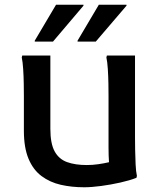

<svg xmlns="http://www.w3.org/2000/svg" viewBox="-20 -780 682 812"><path d="M336 12Q283 12 237 1.5Q191 -9 155.5 -35.5Q120 -62 100.5 -109Q81 -156 81 -227V-374Q81 -394 80.5 -425.5Q80 -457 78 -488Q76 -519 72 -537L74 -545H193V-235Q193 -173 211 -140Q229 -107 263.5 -94.5Q298 -82 347 -82Q371 -82 395.5 -85.5Q420 -89 441 -94Q440 -107 439.5 -123Q439 -139 439 -156V-374Q439 -394 438.5 -425.5Q438 -457 436 -488Q434 -519 430 -537L432 -545H551V-199Q551 -179 551.5 -147.5Q552 -116 553.5 -85Q555 -54 559 -36L557 -28Q529 -17 489 -8Q449 1 408 6.5Q367 12 336 12ZM308 -604V-608L398 -760H515V-756L385 -604ZM127 -604V-608L217 -760H333V-756L204 -604Z"/></svg>

Font: Kufam Medium
Style: Regular
Weight: 500
Designer: Wael Morcos, Artur Schmal
Foundry: Original Type
Version: Version 1.300; ttfautohint (v1.8.3)